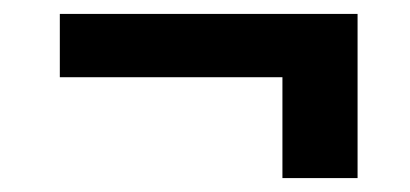

<svg xmlns="http://www.w3.org/2000/svg" viewBox="-20 -394 590 276"><path d="M494 -374V-138H386V-283H66V-374Z"/></svg>

Font: Amiko SemiBold
Style: Regular
Weight: 600
Designer: Pablo Impallari, Rodrigo Fuenzalida, Andres Torresi
Foundry: Impallari Type
Version: Version 1.001; ttfautohint (v1.3)